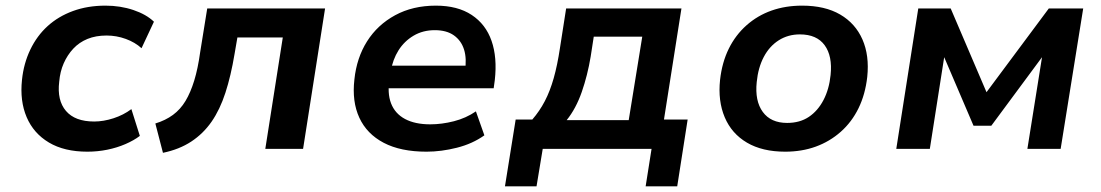

<svg xmlns="http://www.w3.org/2000/svg" viewBox="-20 -528 3906 681"><path d="M290 10Q208 10 153.5 -22.5Q99 -55 74.5 -112.5Q50 -170 58 -245Q64 -303 87.5 -352Q111 -401 149 -435.5Q187 -470 239 -489Q291 -508 354 -508Q407 -508 453 -492.5Q499 -477 526 -451L482 -357Q459 -378 426 -390Q393 -402 358 -402Q320 -402 290.5 -390Q261 -378 240 -355.5Q219 -333 206 -303.5Q193 -274 190 -238Q182 -172 214 -134.5Q246 -97 314 -97Q347 -97 382.5 -108.5Q418 -120 446 -141L476 -46Q455 -30 425 -17Q395 -4 360.5 3Q326 10 290 10Z M558 14 531 -90Q567 -101 593.5 -120.5Q620 -140 638 -170Q656 -200 669 -242.5Q682 -285 690 -343L715 -498H1133L1055 0H921L983 -395H822L812 -337Q799 -259 779.5 -199Q760 -139 730.5 -96.5Q701 -54 658.5 -26Q616 2 558 14Z M1493 10Q1401 10 1341 -21.5Q1281 -53 1254.5 -110.5Q1228 -168 1237 -246Q1245 -323 1282 -381.5Q1319 -440 1381.5 -474Q1444 -508 1526 -508Q1603 -508 1653 -475Q1703 -442 1723.5 -383Q1744 -324 1735 -244L1731 -215H1337L1349 -295H1647L1629 -275Q1636 -320 1626 -352Q1616 -384 1590 -402.5Q1564 -421 1522 -421Q1480 -421 1447 -401.5Q1414 -382 1393.5 -349.5Q1373 -317 1366 -275L1362 -251Q1353 -198 1367 -161.5Q1381 -125 1416.5 -106Q1452 -87 1506 -87Q1547 -87 1590 -98Q1633 -109 1668 -133L1698 -48Q1656 -18 1600.5 -4Q1545 10 1493 10Z M1771 133 1809 -104H1868Q1894 -134 1912.5 -169.5Q1931 -205 1944 -251Q1957 -297 1966 -357L1988 -498H2397L2335 -104H2419L2382 133H2270L2291 0H1905L1883 133ZM1990 -102H2210L2258 -398H2086L2075 -327Q2064 -261 2043.5 -202Q2023 -143 1990 -102Z M2765 10Q2684 10 2629.5 -22Q2575 -54 2550.5 -112Q2526 -170 2534 -245Q2541 -307 2565 -355.5Q2589 -404 2628 -438.5Q2667 -473 2716.5 -490.5Q2766 -508 2825 -508Q2906 -508 2960 -476.5Q3014 -445 3039 -388Q3064 -331 3056 -255Q3049 -193 3025 -144Q3001 -95 2962 -60.5Q2923 -26 2873.5 -8Q2824 10 2765 10ZM2772 -92Q2817 -92 2849 -113.5Q2881 -135 2901 -173.5Q2921 -212 2926 -262Q2933 -329 2905 -367.5Q2877 -406 2817 -406Q2775 -406 2742 -385Q2709 -364 2689 -326Q2669 -288 2664 -237Q2657 -170 2685.5 -131Q2714 -92 2772 -92Z M3159 0 3237 -498H3352L3479 -201L3700 -498H3822L3742 0H3624L3677 -332H3681L3496 -82H3433L3326 -332H3330L3278 0Z"/></svg>

Font: Nunito Sans 8pt
Style: Bold Italic
Weight: 700
Italic angle: -9°
Version: Version 3.101;gftools[0.9.27]